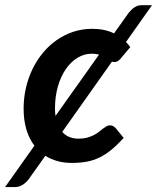

<svg xmlns="http://www.w3.org/2000/svg" viewBox="-72 -634 618 756"><path d="M63.5 -60.5 -52 102.5H-11.5C-2.5 102.5 6.6 99.8 15.8 94.5C24.9 89.2 33 82 40 73L106.5 -20.5C120.8 -11.5 136.7 -4.6 154 0.2C171.3 5.1 190.3 7.5 211 7.5C232 7.5 251.2 5.9 268.8 2.8C286.2 -0.4 303 -5.8 319 -13.5C335 -21.2 350.8 -31.3 366.2 -44C381.8 -56.7 398 -72.3 415 -91L384 -129C381 -132.3 377.6 -135.1 373.8 -137.2C369.9 -139.4 365.8 -140.5 361.5 -140.5C356.2 -140.5 351.2 -139.2 346.8 -136.5C342.2 -133.8 337.5 -130.6 332.5 -126.8C327.5 -122.9 322.2 -118.8 316.5 -114.2C310.8 -109.8 304.2 -105.6 296.8 -101.8C289.2 -97.9 280.7 -94.7 271 -92C261.3 -89.3 250.2 -88 237.5 -88C210.5 -88 189 -96.8 173 -114.5L369 -391.5C371.7 -390.2 374.8 -389.5 378.5 -389.5C383.2 -389.5 387.5 -390.8 391.5 -393.2C395.5 -395.8 398.8 -398.5 401.5 -401.5L441 -448.5C438.3 -452.2 435.6 -455.7 432.8 -459C429.9 -462.3 427 -465.5 424 -468.5L526.5 -613.5H486C475.3 -613.5 465.9 -610.8 457.8 -605.2C449.6 -599.8 442 -592.7 435 -584L377 -502.5C353 -514.5 324.3 -520.5 291 -520.5C264.7 -520.5 239.8 -516.6 216.2 -508.8C192.8 -500.9 171 -490 151 -476C131 -462 113 -445.3 97 -426C81 -406.7 67.3 -385.3 56 -362C44.7 -338.7 36 -313.8 30 -287.5C24 -261.2 21 -234.2 21 -206.5C21 -146.2 35.2 -97.5 63.5 -60.5ZM144.5 -206C144.5 -238.3 148.4 -267.8 156.2 -294.5C164.1 -321.2 174.7 -344 188 -363C201.3 -382 216.7 -396.7 234 -407C251.3 -417.3 269.5 -422.5 288.5 -422.5C294.2 -422.5 299.4 -422.2 304.2 -421.5C309.1 -420.8 313.7 -420 318 -419L146.5 -177.5C145.8 -182.2 145.3 -186.8 145 -191.5C144.7 -196.2 144.5 -201 144.5 -206Z"/></svg>

Font: Lato
Style: Bold Italic
Weight: 700
Italic angle: -7°
Designer: Lukasz Dziedzic
Foundry: tyPoland Lukasz Dziedzic
Version: Version 2.007; 2014-02-27